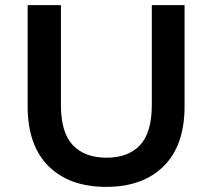

<svg xmlns="http://www.w3.org/2000/svg" viewBox="-20 -720 829 750"><path d="M395 10Q251 10 169.5 -71Q88 -152 88 -305V-700H218V-310Q218 -202 264.5 -153Q311 -104 396 -104Q481 -104 527 -153Q573 -202 573 -310V-700H701V-305Q701 -152 619.5 -71Q538 10 395 10Z"/></svg>

Font: Montserrat Thin SemiBold
Style: Regular
Weight: 600
Version: Version 9.000